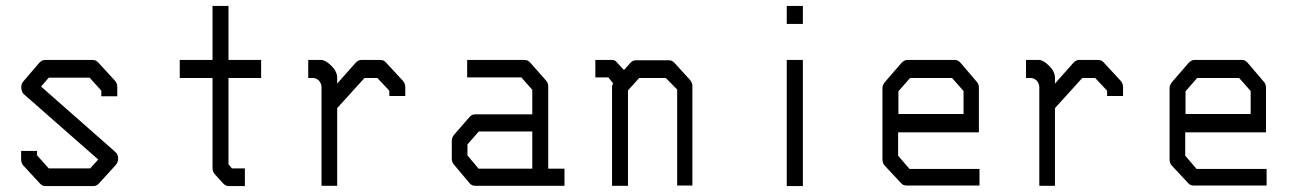

<svg xmlns="http://www.w3.org/2000/svg" viewBox="-20 -679 4414 650"><path d="M323 -372 283.5 -416H145L119 -386L370 -165Q380 -156 380 -143Q380 -129.5 371.5 -120L315 -58Q307 -49 296 -49H134Q123 -49 115 -58L59.5 -118Q51.5 -126.5 51.5 -140V-168H105.5V-153L145 -109H285.5L312.5 -139L62 -359Q53.5 -365.5 52 -381V-384.5Q52 -395.5 59.5 -404L113.5 -467Q122 -476 133 -476H294.5Q305 -476 313 -467L369 -406Q377 -397.5 377 -385V-353H323Z M753.5 -123 765 -109H809V-49H754Q744 -49 735.5 -58L707.5 -89Q699.5 -97.5 699.5 -110V-415H588.5V-476H699.5V-659H753.5V-476H864V-415H753.5Z M1121.5 -313V-50H1068.5V-384Q1068.5 -395 1060 -406Q1050 -415 1039.5 -415H1023.5V-476H1067.5Q1081.5 -476 1101.5 -456.5Q1121.5 -437 1121.5 -415V-396L1183.5 -466Q1192.5 -476 1202.5 -476H1268Q1280 -476 1287 -467L1343.5 -406Q1352 -396.5 1352 -384V-354H1298V-372L1257.5 -415H1214Z M1782 -108V-234H1601L1562.5 -190V-153L1600 -108ZM1836 -108H1891V-50H1588.5Q1577 -50 1569.5 -59L1517.5 -121Q1509.5 -129.5 1509.5 -142V-202Q1509.5 -213.5 1517.5 -223L1570.5 -284Q1578 -292 1589.5 -292H1782V-375L1745 -417H1561.5V-476H1756Q1767.5 -476 1775 -467L1828 -407Q1836 -398.5 1836 -387Z M2092.5 -442 2114 -466Q2121.5 -475 2133 -475H2244.5Q2255 -475 2262.5 -467L2315.5 -409Q2324 -399 2324 -388V-51H2272.5V-376L2234 -415H2144L2106 -373V-50H2052V-385Q2052 -388 2055.5 -397L2039.5 -417H1995.5V-476H2052Q2063.5 -476 2069 -467Z M2643.5 -659H2698V-598H2643.5ZM2643.5 -476H2698V-49H2643.5Z M3020.5 -231V-152L3059 -107H3296V-51H3048.5Q3037 -51 3030.5 -59L2974.5 -119Q2967.5 -126.5 2967.5 -140V-382Q2967.5 -391 2976.5 -402L3031 -465Q3041 -476 3051 -476H3214Q3224 -476 3233 -465L3286 -403Q3294 -394.5 3294 -383V-231ZM3021.5 -293H3242V-371L3203 -415H3061L3021.5 -370Z M3551.5 -313V-50H3498.5V-384Q3498.5 -395 3490 -406Q3480 -415 3469.5 -415H3453.5V-476H3497.5Q3511.5 -476 3531.5 -456.5Q3551.5 -437 3551.5 -415V-396L3613.5 -466Q3622.5 -476 3632.5 -476H3698Q3710 -476 3717 -467L3773.5 -406Q3782 -396.5 3782 -384V-354H3728V-372L3687.5 -415H3644Z M3992.5 -231V-152L4031 -107H4268V-51H4020.5Q4009 -51 4002.5 -59L3946.5 -119Q3939.5 -126.5 3939.5 -140V-382Q3939.5 -391 3948.5 -402L4003 -465Q4013 -476 4023 -476H4186Q4196 -476 4205 -465L4258 -403Q4266 -394.5 4266 -383V-231ZM3993.5 -293H4214V-371L4175 -415H4033L3993.5 -370Z"/></svg>

Font: 3270 Nerd Font Mono SemCond
Style: Regular
Weight: 400
Monospace: yes
Version: Version 3.0.1;Nerd Fonts 3.1.1